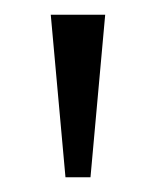

<svg xmlns="http://www.w3.org/2000/svg" viewBox="-20 -734 212 261"><path d="M69 -493H103L123 -714H49Z"/></svg>

Font: Noto Serif Georgian SemiCondensed Light
Style: Regular
Weight: 300
Width: 4
Designer: Monotype Design Team, Akaki Razmadze
Foundry: Google LLC
Version: Version 2.003